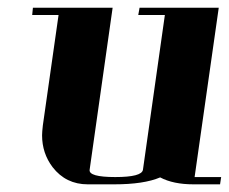

<svg xmlns="http://www.w3.org/2000/svg" viewBox="-20 -481 597 501"><path d="M64 -441.9 65.9 -460.9H273.9L213.9 -38.1Q210.9 -19 280.8 -19Q350.1 -19 353 -38.1L410.2 -441.9H340.8L344.2 -460.9H550.8L487.8 -19H557.1L554.2 0H484.9Q432.1 0 397.9 -18.1Q355.5 0 277.8 0H209Q151.9 0 117.2 -44.9Q89.8 -81.1 89.8 -127.9Q89.8 -136.2 91.8 -153.8L132.8 -441.9Z"/></svg>

Font: Hjet
Style: Italic
Weight: 400
Designer: T. Christopher White
Version: Version 1.2